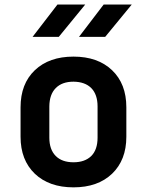

<svg xmlns="http://www.w3.org/2000/svg" viewBox="-20 -805 639 834"><path d="M323.2 -645 430.2 -785.2H552.2L437 -645ZM121.6 -645 229.5 -785.2H350.1L235.4 -645ZM299.3 8.8Q193.4 8.8 131.3 -50.3Q69.3 -109.9 69.3 -210.9V-338.9Q69.3 -440.9 131.3 -500Q193.4 -559.1 299.3 -559.1Q404.8 -559.1 466.8 -500Q528.8 -440.9 528.8 -338.9V-210.9Q528.8 -109.9 466.8 -50.3Q404.8 8.8 299.3 8.8ZM299.3 -100.1Q348.6 -100.1 376.5 -127.4Q403.8 -154.8 403.8 -207V-342.8Q403.8 -394.5 376.5 -422.4Q349.1 -449.7 299.3 -450.2Q249.5 -450.2 222.2 -422.4Q194.8 -395 194.3 -342.8V-207Q194.3 -155.3 222.2 -127.4Q249.5 -100.1 299.3 -100.1Z"/></svg>

Font: UDEV Gothic 35
Style: Bold
Weight: 700
Version: v2.1.0; ttfautohint (v1.8.4.7-5d5b-dirty) -l 6 -r 45 -G 200 